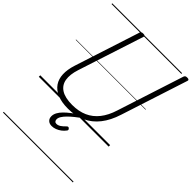

<svg xmlns="http://www.w3.org/2000/svg" viewBox="-402 -1177 1839 1839"><g transform="rotate(45 518.0 -257.5)"><path d="M414 19Q326 19 268 -5.5Q210 -30 179.5 -74.5Q149 -119 146.5 -180.5Q144 -242 168 -317L383 -981Q386 -991 393 -995.5Q400 -1000 416 -1000Q430 -1000 436.5 -995.5Q443 -991 439 -980L222 -312Q194 -226 204.5 -164Q215 -102 267.5 -68.5Q320 -35 417 -35Q504 -35 570.5 -64.5Q637 -94 684.5 -154Q732 -214 760 -304L979 -981Q983 -991 989.5 -995.5Q996 -1000 1012 -1000Q1041 -1000 1035 -980L815 -301Q781 -194 725 -123Q669 -52 591.5 -16.5Q514 19 414 19ZM420 247Q389 247 370.5 229.5Q352 212 352 182Q352 156 366 130Q380 104 405 79Q430 54 463.5 28Q497 2 536 -26L578 -23V-18Q545 6 514.5 30.5Q484 55 460 79Q436 103 422 125Q408 147 408 167Q408 181 415.5 190.5Q423 200 438 200Q459 200 480.5 186Q502 172 526 146Q531 141 538.5 140Q546 139 553 147Q559 153 560 159.5Q561 166 555 173Q539 195 517 211.5Q495 228 470 237.5Q445 247 420 247ZM0 475H946V485H0ZM0 -20H946V0H0ZM0 -505H946V-500H0ZM0 -995H946V-985H0Z"/></g></svg>

Font: Playwrite SK Guides
Style: Regular
Weight: 400
Designer: Veronika Burian, José Scaglione
Foundry: TypeTogether
Version: Version 1.003